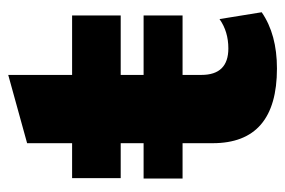

<svg xmlns="http://www.w3.org/2000/svg" viewBox="-136 -564 709 478"><g transform="rotate(-90 219.0 -324.5)"><path d="M411 -133 428 -28Q373 10 288 10Q102 10 102 -150V-225H14V-322H102V-379H15V-500H102V-612L272 -659V-500H420V-379H272V-322H420V-225H272V-178Q272 -111 338 -111Q380 -111 411 -133Z"/></g></svg>

Font: Elaine Sans
Style: Bold
Weight: 700
Designer: Wei Huang
Foundry: Wei Huang
Version: Version 2.001;December 24, 2019;FontCreator 12.0.0.2547 64-b